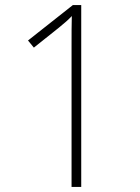

<svg xmlns="http://www.w3.org/2000/svg" viewBox="-20 -734 548 754"><path d="M299 0V-714H266L90 -575L113 -547L212 -626C234 -644 247 -655 262 -671C261 -636 261 -601 261 -550V0Z"/></svg>

Font: Noto Sans Thai Looped SemiCondensed ExtraLight
Style: Regular
Weight: 200
Width: 4
Designer: Sasikarn Vongin, Ben Mitchell
Foundry: The Fontpad Ltd
Version: Version 1.001